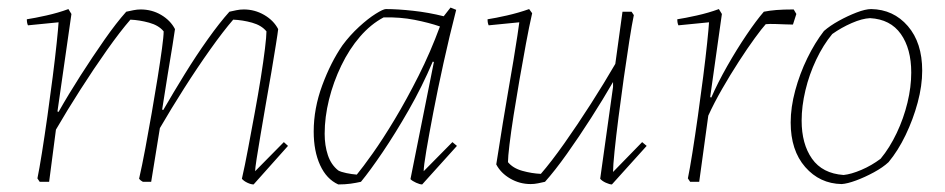

<svg xmlns="http://www.w3.org/2000/svg" viewBox="-20 -481 2500 508"><path d="M651 7Q644 7 634.5 2.5Q625 -2 620 -8Q628 -43 636.5 -88.5Q645 -134 654 -182.5Q663 -231 670 -275Q677 -319 681 -352Q685 -385 685 -398Q672 -414 647 -421Q622 -428 597 -429Q571 -399 536.5 -350.5Q502 -302 467 -247Q432 -192 403 -142L380 0H358Q352 -3 348 -8Q356 -43 364.5 -88.5Q373 -134 381.5 -182.5Q390 -231 397 -275Q404 -319 408.5 -352Q413 -385 413 -398Q400 -414 374.5 -421Q349 -428 325 -429Q298 -398 263 -348.5Q228 -299 192.5 -243.5Q157 -188 128 -138L110 0H85L79 -9Q84 -33 91 -77Q98 -121 105.5 -174Q113 -227 119.5 -278Q126 -329 130 -367.5Q134 -406 135 -422L54 -414Q51 -420 51 -430Q71 -433 102.5 -440Q134 -447 161 -457L169 -444L132 -186L135 -185Q161 -231 193 -281Q225 -331 256.5 -376Q288 -421 314 -450Q323 -452 333 -454Q343 -456 352 -456Q382 -456 406.5 -441.5Q431 -427 443 -404Q442 -395 436.5 -361.5Q431 -328 423.5 -282.5Q416 -237 409 -191L412 -190Q438 -235 468.5 -284.5Q499 -334 530 -377.5Q561 -421 587 -450Q596 -452 605.5 -454Q615 -456 625 -456Q654 -456 679 -441.5Q704 -427 716 -404Q715 -394 710 -363Q705 -332 698 -290Q691 -248 683 -204Q676 -163 669.5 -125Q663 -87 659 -61Q655 -35 655 -28L731 -105L742 -95Z M875 7Q844 -7 827 -44Q810 -81 810 -133Q810 -194 832.5 -255Q855 -316 886 -361Q906 -388 930 -410Q954 -432 974 -444.5Q994 -457 1001 -457Q1032 -457 1073 -452.5Q1114 -448 1154 -438L1172 -461L1187 -455Q1169 -385 1153.5 -314.5Q1138 -244 1126.5 -184Q1115 -124 1108 -82.5Q1101 -41 1101 -28L1177 -105L1189 -95L1097 7Q1091 7 1081 2.5Q1071 -2 1066 -7L1128 -317L1125 -318Q1097 -252 1061.5 -190Q1026 -128 992.5 -78.5Q959 -29 935 0Q922 3 907.5 5Q893 7 875 7ZM924 -19Q939 -37 966 -75Q993 -113 1024.5 -165.5Q1056 -218 1087.5 -280.5Q1119 -343 1144 -411Q1115 -421 1077 -428.5Q1039 -436 995 -435Q961 -417 932.5 -384Q904 -351 883 -307.5Q862 -264 850.5 -217.5Q839 -171 839 -127Q839 -96 847.5 -70.5Q856 -45 875 -30Q882 -26 896.5 -23Q911 -20 924 -19Z M1384 6Q1355 6 1330 -8.5Q1305 -23 1293 -46Q1295 -57 1299.5 -86.5Q1304 -116 1310.5 -156Q1317 -196 1324.5 -239Q1332 -282 1338.5 -321Q1345 -360 1349 -387Q1353 -414 1354 -422L1273 -414Q1270 -420 1270 -430Q1290 -433 1321 -440Q1352 -447 1380 -457L1388 -446Q1380 -411 1371.5 -365Q1363 -319 1354.5 -270Q1346 -221 1339 -176.5Q1332 -132 1328 -98.5Q1324 -65 1324 -52Q1337 -36 1362 -29Q1387 -22 1411 -21Q1438 -52 1473 -101.5Q1508 -151 1543.5 -206.5Q1579 -262 1608 -312L1627 -450H1651L1657 -441Q1652 -417 1645 -372.5Q1638 -328 1630.5 -275Q1623 -222 1616.5 -171Q1610 -120 1606 -81Q1602 -42 1602 -26L1679 -105L1691 -95L1599 7Q1593 7 1583 2.5Q1573 -2 1568 -8L1602 -251V-264Q1576 -219 1544 -169Q1512 -119 1480 -74Q1448 -29 1422 0Q1413 2 1403.5 4Q1394 6 1384 6Z M1806 0 1800 -9Q1805 -33 1812 -77Q1819 -121 1826.5 -174Q1834 -227 1840.5 -278Q1847 -329 1851 -367.5Q1855 -406 1856 -422L1775 -414Q1772 -420 1772 -430Q1792 -433 1823.5 -440Q1855 -447 1882 -457L1890 -444L1859 -224L1862 -223Q1879 -262 1904 -306Q1929 -350 1955 -388.5Q1981 -427 2001 -450Q2016 -453 2034 -454.5Q2052 -456 2080 -456L2087 -444L2078 -416Q2072 -416 2058.5 -416.5Q2045 -417 2030.5 -417.5Q2016 -418 2006 -417Q1996 -406 1977 -380Q1958 -354 1935 -318.5Q1912 -283 1890.5 -245.5Q1869 -208 1854 -175L1830 0Z M2207 6Q2149 5 2110.5 -39Q2072 -83 2072 -157Q2072 -197 2084 -241.5Q2096 -286 2116 -327Q2136 -368 2160 -399Q2176 -413 2199.5 -426Q2223 -439 2246.5 -448Q2270 -457 2285 -457Q2344 -456 2382 -412Q2420 -368 2420 -294Q2420 -254 2408 -209.5Q2396 -165 2376 -123.5Q2356 -82 2331 -52Q2316 -38 2292 -25Q2268 -12 2245 -3.5Q2222 5 2207 6ZM2212 -18Q2232 -20 2259 -31.5Q2286 -43 2310 -61Q2334 -90 2352.5 -129Q2371 -168 2381 -209.5Q2391 -251 2391 -289Q2391 -352 2363.5 -391Q2336 -430 2282 -433Q2261 -432 2233.5 -420Q2206 -408 2182 -391Q2158 -362 2139.5 -323Q2121 -284 2111 -242Q2101 -200 2101 -162Q2101 -100 2128.5 -61Q2156 -22 2212 -18Z"/></svg>

Font: Labrada ExtraLight
Style: Italic
Weight: 200
Italic angle: -7°
Designer: Mercedes Jáuregui
Foundry: Omnibus-Type Team
Version: Version 1.000; ttfautohint (v1.8.4.7-5d5b)